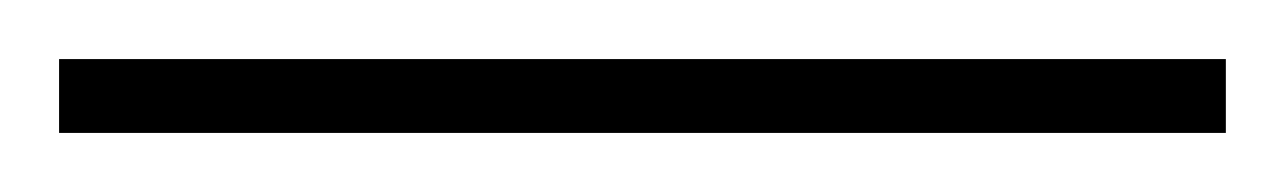

<svg xmlns="http://www.w3.org/2000/svg" viewBox="-22 71 435 65"><path d="M393 116V91H-2V116Z"/></svg>

Font: Noto Sans Gujarati UI Thin
Style: Regular
Weight: 100
Designer: Jelle Bosma - Monotype Design Team, Universal Thirst
Foundry: Monotype Imaging Inc.
Version: Version 2.106